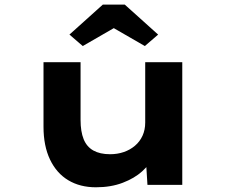

<svg xmlns="http://www.w3.org/2000/svg" viewBox="-20 -800 984 831"><path d="M395.1 10.6Q326.3 10.6 275.5 -19.9Q224.7 -50.3 196.5 -109.4Q168.3 -168.4 168.3 -251.3V-530.7H328.7V-281Q328.7 -230.8 341.9 -197.9Q355.1 -165 383.8 -148.7Q412.6 -132.5 456.6 -132.5Q488.2 -132.5 515.6 -141.9Q543 -151.3 564.1 -169.2Q585.2 -187 596.9 -212.6Q608.5 -238.2 608.5 -269.6V-530.7H768.9V0H618.2L611.4 -108.9L640.8 -120.9Q629.4 -89.3 595.7 -58.8Q562 -28.3 511 -8.9Q460 10.6 395.1 10.6ZM338.2 -600.7 280.6 -650.3 424.9 -780H520.1L664.4 -650.3L606.9 -600.7L457.5 -686.9H487.5Z"/></svg>

Font: Lexend Tera
Style: Regular
Weight: 400
Designer: Bonnie Shaver-Troup, Thomas Jockin
Foundry: Lexend
Version: Version 1.007